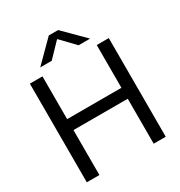

<svg xmlns="http://www.w3.org/2000/svg" viewBox="-206 -1044 1111 1185"><g transform="rotate(-30 349.5 -451.0)"><path d="M543 0V-320.3H156.2V0H66.4V-703.1H156.2V-398.4H543V-703.1H628.9V0ZM382.8 -902.3 527.3 -757.8H445.3L351.6 -855.5H347.7L253.9 -757.8H171.9L316.4 -902.3Z"/></g></svg>

Font: 和音 by 宁静之雨，公众号njzyshare
Style: Regular
Weight: 400
Designer: Steve Matteson
Foundry: Ascender Corporation
Version: Version 6.00;June 8, 2018;FontCreator 11.0.0.2388 32-bit